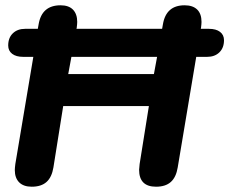

<svg xmlns="http://www.w3.org/2000/svg" viewBox="-20 -698 867 726"><path d="M36 -55Q36 -62 38 -78L106 -483H68Q41 -483 26 -494.5Q11 -506 11 -526Q11 -555 28.5 -572Q46 -589 75 -589H123L126 -606Q138 -678 209 -678Q240 -678 256 -661.5Q272 -645 272 -615Q272 -608 270 -592L269 -589H593L596 -606Q608 -678 678 -678Q709 -678 725.5 -662Q742 -646 742 -615Q742 -608 740 -592L739 -589H770Q797 -589 812 -577.5Q827 -566 827 -546Q827 -517 809.5 -500Q792 -483 763 -483H722L652 -65Q646 -28 626 -10Q606 8 570 8Q506 8 506 -56Q506 -62 508 -78L543 -297H219L182 -65Q176 -28 156 -10Q136 8 100 8Q69 8 52.5 -8.5Q36 -25 36 -55ZM562 -418 574 -483H250L238 -418Z"/></svg>

Font: SN Pro Bold
Style: Bold Italic
Weight: 700
Italic angle: -9°
Designer: Tobias Whetton
Foundry: Supernotes
Version: Version 1.003